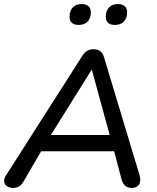

<svg xmlns="http://www.w3.org/2000/svg" viewBox="-21 -920 775 947"><path d="M44 7C66 7 82 -3 94 -23L182 -174H542L578 -37C586 -8 601 7 629 7C659 7 680 -13 667 -57L492 -638C484 -664 468 -677 441 -677C415 -677 399 -667 384 -643L8 -54C-14 -20 8 7 44 7ZM431 -576H432L520 -254H230ZM546 -797C584 -797 606 -821 606 -859C606 -885 590 -900 561 -900C522 -900 501 -876 501 -837C501 -811 516 -797 546 -797ZM367 -797C406 -797 427 -821 427 -859C427 -885 411 -900 382 -900C344 -900 322 -876 322 -837C322 -811 338 -797 367 -797Z"/></svg>

Font: SN Pro Medium
Style: Italic
Weight: 400
Italic angle: -9°
Designer: Tobias Whetton
Foundry: Supernotes
Version: Version 1.001;Glyphs 3.2 (3249)